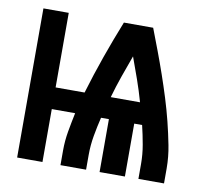

<svg xmlns="http://www.w3.org/2000/svg" viewBox="-65 -601 729 672"><g transform="rotate(10 300.0 -265.0)"><path d="M37 0V-530H127V-265H230Q250 -332 273.5 -398.5Q297 -465 323 -530H427Q442 -491 456.5 -452.5Q471 -414 484.5 -375Q498 -336 510.5 -296Q523 -256 533 -216Q543 -176 551 -135Q559 -94 559 -53V0H468V-53Q468 -87 462 -121Q456 -155 448 -188H420V0H330V-188H302Q294 -155 288 -121Q282 -87 282 -53V0H191V-53Q191 -87 197 -121Q203 -155 210 -188H127V0ZM323 -265H427Q416 -304 402.5 -342.5Q389 -381 375 -419Q361 -381 347.5 -342.5Q334 -304 323 -265Z"/></g></svg>

Font: Iosevka Curly Extended
Style: Bold
Weight: 700
Width: 7
Monospace: yes
Designer: Belleve Invis
Foundry: Belleve Invis
Version: Version 11.1.0; ttfautohint (v1.8.3)